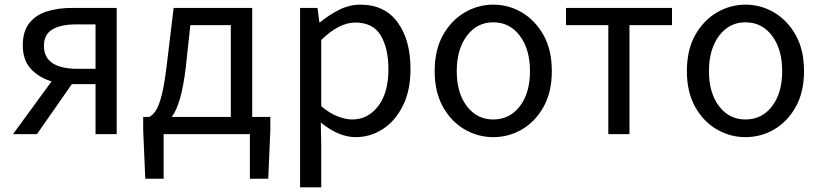

<svg xmlns="http://www.w3.org/2000/svg" viewBox="-20 -577 3530 826"><path d="M391 -281V-472H306Q242 -472 205.5 -450.5Q169 -429 169 -380Q169 -284 306 -281ZM291 -543H482V0H391V-215H291H289L139 0H36L202 -227Q148 -243 113 -280.5Q78 -318 78 -382Q78 -442 106 -477.5Q134 -513 182 -528Q230 -543 291 -543Z M799 -469 779 -285Q760 -128 719 -74H973V-469ZM1065 -74H1143V-17L1134 192H1055V0H684V192H605L596 -17V-74H622Q637 -81 650.5 -101.5Q664 -122 676 -169Q688 -216 698 -302L727 -543H1065Z M1271 229V-543H1346L1354 -481H1357Q1394 -512 1438.5 -534.5Q1483 -557 1530 -557Q1635 -557 1690.5 -481Q1746 -405 1746 -280Q1746 -187 1713 -121.5Q1680 -56 1626.5 -21.5Q1573 13 1510 13Q1437 13 1360 -50L1362 45V229ZM1495 -63Q1563 -63 1607 -120.5Q1651 -178 1651 -279Q1651 -369 1618 -424.5Q1585 -480 1508 -480Q1439 -480 1362 -405V-120Q1399 -89 1433.5 -76Q1468 -63 1495 -63Z M2102 13Q2036 13 1978.5 -20.5Q1921 -54 1885.5 -117.5Q1850 -181 1850 -271Q1850 -362 1885.5 -425.5Q1921 -489 1978.5 -523Q2036 -557 2102 -557Q2169 -557 2226 -523Q2283 -489 2318.5 -425.5Q2354 -362 2354 -271Q2354 -181 2318.5 -117.5Q2283 -54 2226 -20.5Q2169 13 2102 13ZM2102 -63Q2173 -63 2216.5 -120Q2260 -177 2260 -271Q2260 -365 2216.5 -423Q2173 -481 2102 -481Q2032 -481 1988.5 -423Q1945 -365 1945 -271Q1945 -177 1988.5 -120Q2032 -63 2102 -63Z M2597 0V-469H2415V-543H2871V-469H2688V0Z M3187 13Q3121 13 3063.5 -20.5Q3006 -54 2970.5 -117.5Q2935 -181 2935 -271Q2935 -362 2970.5 -425.5Q3006 -489 3063.5 -523Q3121 -557 3187 -557Q3254 -557 3311 -523Q3368 -489 3403.5 -425.5Q3439 -362 3439 -271Q3439 -181 3403.5 -117.5Q3368 -54 3311 -20.5Q3254 13 3187 13ZM3187 -63Q3258 -63 3301.5 -120Q3345 -177 3345 -271Q3345 -365 3301.5 -423Q3258 -481 3187 -481Q3117 -481 3073.5 -423Q3030 -365 3030 -271Q3030 -177 3073.5 -120Q3117 -63 3187 -63Z"/></svg>

Font: Noto Sans CJK KR Regular (TTF)
Style: Regular
Weight: 400
Designer: Ryoko NISHIZUKA 西塚涼子 (kana & ideographs); Paul D. Hunt (Latin, Greek & Cyrillic); Wenlong ZHANG 张文龙 (bopomofo); Sandoll 
Foundry: Adobe Systems Incorporated
Version: Version 1.004;PS 1.004;hotconv 1.0.82;makeotf.lib2.5.63406